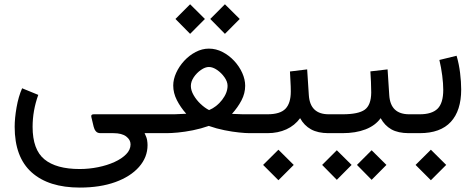

<svg xmlns="http://www.w3.org/2000/svg" viewBox="-20 -620 2215 894"><path d="M158.2 -178.2Q131.8 -105 131.8 -29.3Q131.8 76.7 186.8 121.8Q241.7 167 351.1 167Q394.5 167 436.8 158.4Q479 149.9 513.2 134.3Q547.4 118.7 567.6 97.9Q587.9 77.1 587.9 52.2Q587.9 30.8 567.6 15.4Q547.4 0 507.8 0H447.8Q433.6 0 426.3 -8.8Q418.9 -17.6 416 -30.3L405.3 -75.2Q402.3 -87.9 416.5 -87.9H711.4V0H653.3Q663.1 20 665 32.7Q667 45.4 667 55.7Q667 112.3 627.4 157.2Q587.9 202.1 517.1 227.8Q446.3 253.4 351.6 253.4Q206.5 253.4 127.4 182.6Q48.3 111.8 48.3 -29.8Q48.3 -69.3 57.1 -119.9Q65.9 -170.4 83 -209Z M959 -531.7 1027.3 -600.1 1096.2 -531.7 1027.3 -462.4ZM796.9 -531.7 865.2 -600.1 934.1 -531.7 865.2 -462.4ZM1060.1 -89.8Q1086.4 -88.4 1105.5 -88.1Q1124.5 -87.9 1140.1 -87.9H1186V0H1141.1Q1123.5 0 1092.8 -3.2Q1062 -6.3 1025.1 -13.7Q988.3 -21 952.1 -33.7Q916 -21 878.2 -13.4Q840.3 -5.9 808.3 -2.9Q776.4 0 757.3 0H691.9V-87.9H757.3Q776.9 -87.9 796.6 -88.1Q816.4 -88.4 847.2 -90.3Q820.3 -120.6 803.5 -153.8Q786.6 -187 786.6 -221.7Q786.6 -250.5 800.3 -280.8Q814 -311 837.6 -336.7Q861.3 -362.3 891.1 -377.9Q920.9 -393.6 952.6 -393.6Q985.8 -393.6 1016.1 -377.9Q1046.4 -362.3 1070.3 -336.7Q1094.2 -311 1107.9 -280.5Q1121.6 -250 1121.6 -220.7Q1121.6 -185.5 1104.5 -152.8Q1087.4 -120.1 1060.1 -89.8ZM952.6 -308.1Q935.5 -308.1 915.8 -294.4Q896 -280.8 882.3 -260.5Q868.7 -240.2 868.7 -219.7Q868.7 -199.2 881.6 -176.8Q894.5 -154.3 914.3 -135.7Q934.1 -117.2 953.6 -107.4Q988.8 -122.1 1014.2 -155Q1039.6 -188 1039.6 -220.7Q1039.6 -239.7 1025.4 -260Q1011.2 -280.3 991 -294.2Q970.7 -308.1 952.6 -308.1Z M1521.5 0H1509.8Q1460.4 0 1428.2 -17.8Q1396 -35.6 1377.4 -69.8Q1352.5 -35.6 1313.5 -17.8Q1274.4 0 1225.6 0H1166.5V-87.9H1225.6Q1284.2 -87.9 1309.1 -113.5Q1334 -139.2 1334 -193.8Q1334 -216.8 1332.5 -240.7Q1331.1 -264.6 1330.1 -287.1L1410.2 -296.9L1418 -176.8Q1423.8 -87.9 1510.7 -87.9H1521.5ZM1205.1 147.9 1276.4 77.1 1347.7 147.9 1276.4 219.2Z M1896 0H1884.3Q1833.5 0 1802.2 -17.8Q1771 -35.6 1752.4 -69.8Q1727.5 -35.2 1681.9 -17.6Q1636.2 0 1574.7 0H1502V-87.9H1575.7Q1648.4 -87.9 1678.2 -109.1Q1708 -130.4 1708.5 -189Q1708.5 -212.9 1707.3 -238.8Q1706.1 -264.6 1704.6 -287.6L1784.7 -296.9L1792.5 -176.3Q1798.3 -87.9 1885.3 -87.9H1896ZM1642.1 147.9 1710.4 79.6 1779.3 147.9 1710.4 217.3ZM1480 147.9 1548.3 79.6 1617.2 147.9 1548.3 217.3Z M2127.4 -203.1Q2127.4 -105 2079.1 -52.5Q2030.8 0 1934.6 0H1876.5V-87.9H1934.6Q1991.2 -87.9 2017.6 -114Q2043.9 -140.1 2043.9 -201.7Q2043.9 -230.5 2039.1 -268.3Q2034.2 -306.2 2025.9 -340.8L2106 -360.4Q2117.2 -322.3 2122.3 -280.5Q2127.4 -238.8 2127.4 -203.1ZM1915 147.9 1986.3 77.1 2057.6 147.9 1986.3 219.2Z"/></svg>

Font: Vazir FD
Style: Regular-FD
Weight: 400
Designer: Saber Rastikerdar
Foundry: Saber Rastikerdar
Version: Version 30.0.0